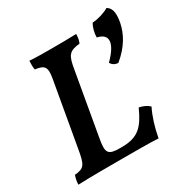

<svg xmlns="http://www.w3.org/2000/svg" viewBox="-165 -853 961 993"><g transform="rotate(-30 316.0 -356.5)"><path d="M515 -439C584 -495 616 -557 627 -614C636 -661 634 -699 604 -716C580 -701 539 -688 504 -686C492 -666 484 -635 484 -609C555 -594 548 -538 473 -464C481 -450 495 -440 515 -439ZM21 3C90 0 213 0 289 0C363 0 453 0 500 3C511 -58 530 -117 551 -158C534 -174 515 -182 491 -187C448 -92 411 -53 312 -53H303C232 -53 221 -68 235 -147L301 -524C314 -602 326 -619 391 -626C398 -641 401 -660 401 -678C356 -676 300 -676 256 -676C207 -676 163 -676 122 -679C121 -661 121 -642 124 -626C177 -619 192 -606 180 -539L113 -158C98 -71 90 -55 31 -50C25 -32 22 -16 21 3Z"/></g></svg>

Font: Vollkorn Semibold
Style: Italic
Weight: 600
Italic angle: -11°
Designer: Friedrich Althausen
Foundry: Friedrich Althausen
Version: Version 4.015;PS 004.015;hotconv 1.0.88;makeotf.lib2.5.64775